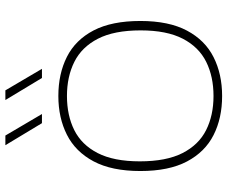

<svg xmlns="http://www.w3.org/2000/svg" viewBox="-86 -753 846 714"><g transform="rotate(-90 337.0 -396.0)"><path d="M337 7Q254.5 7 191.8 -24.8Q129 -56.5 93.5 -123.8Q58 -191 58 -297Q58 -403.5 94 -471Q130 -538.5 193 -570.2Q256 -602 337 -602Q419.5 -602 482.5 -570.2Q545.5 -538.5 580.8 -471Q616 -403.5 616 -297Q616 -191 580.2 -123.8Q544.5 -56.5 481.5 -24.8Q418.5 7 337 7ZM337 -25Q409 -25 464 -52.2Q519 -79.5 550 -139.2Q581 -199 581 -296Q581 -394.5 550 -454.8Q519 -515 464 -542.5Q409 -570 337 -570Q265 -570 210.2 -542.8Q155.5 -515.5 124.8 -455.8Q94 -396 94 -299Q94 -200.5 124.8 -140.2Q155.5 -80 210.2 -52.5Q265 -25 337 -25ZM404 -663 322 -799H358L438 -663ZM236 -663 154 -799H190L270 -663Z"/></g></svg>

Font: Encode Sans SC Expanded Thin
Style: Regular
Weight: 250
Width: 7
Designer: Multiple Designers
Foundry: Impallari Type
Version: Version 3.002